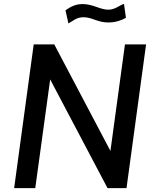

<svg xmlns="http://www.w3.org/2000/svg" viewBox="-20 -971 796 991"><path d="M550 -192 260 -742H154L53 0H162L239 -561L535 0H633L734 -742H625ZM620 -951C595 -943 574 -921 539 -921C497 -921 460 -950 406 -950C370 -950 344 -936 318 -918L333 -850C359 -864 375 -882 411 -882C456 -882 483 -855 539 -855C578 -855 609 -867 630 -879Z"/></svg>

Font: Cheyenne Sans Medium
Style: Italic
Weight: 500
Italic angle: -8.13011°
Designer: The Public Sans project authors (U.S. Web Design System), Libre Franklin designed by Pablo Impallari and Rodrigo Fuenzal
Foundry: The Cheyenne Sans Project Authors
Version: Version 2.007